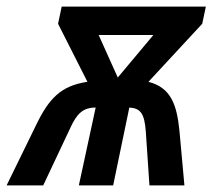

<svg xmlns="http://www.w3.org/2000/svg" viewBox="-72 -562 644 582"><path d="M37 -182 -52 0H59L141 -174C161 -218 180 -236 218 -236L167 0H271L320 -236C354 -234 366 -218 370 -163L381 0H487L472 -165C464 -244 447 -296 378 -314L541 -490L552 -542H115L104 -490L193 -314C112 -302 76 -263 37 -182ZM285 -327 227 -456H393Z"/></svg>

Font: Noto Sans SemiCondensed SemiBold
Style: Italic
Weight: 600
Width: 4
Italic angle: -12°
Designer: Monotype Design Team
Foundry: Monotype Imaging Inc.
Version: Version 2.013